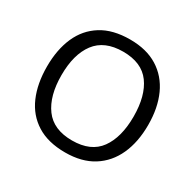

<svg xmlns="http://www.w3.org/2000/svg" viewBox="-159 -898 1099 1082"><g transform="rotate(30 390.5 -357.5)"><path d="M720 -358Q720 -247 682.5 -164.5Q645 -82 572 -36Q499 10 391 10Q280 10 206.5 -36Q133 -82 97 -165Q61 -248 61 -359Q61 -469 97 -551Q133 -633 206.5 -679Q280 -725 392 -725Q499 -725 572 -679.5Q645 -634 682.5 -551.5Q720 -469 720 -358ZM156 -358Q156 -223 213 -145.5Q270 -68 391 -68Q513 -68 569 -145.5Q625 -223 625 -358Q625 -493 569 -569.5Q513 -646 392 -646Q271 -646 213.5 -569.5Q156 -493 156 -358Z"/></g></svg>

Font: Noto Sans Samaritan
Style: Regular
Weight: 400
Designer: Monotype Design Team
Foundry: Monotype Imaging Inc.
Version: Version 2.001; ttfautohint (v1.8.4.7-5d5b)